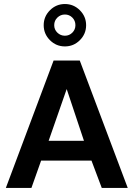

<svg xmlns="http://www.w3.org/2000/svg" viewBox="-20 -926 658 946"><path d="M8.8 0 244.1 -627.9H373L609.4 0H481.4L430.7 -134.8H182.6L134.8 0ZM219.7 -232.4H393.6L308.6 -487.3ZM299.8 -697.3Q256.8 -697.3 226.1 -728Q195.3 -758.8 195.3 -801.8Q195.3 -844.7 226.1 -875.5Q256.8 -906.2 299.8 -906.2Q342.8 -906.2 373.5 -875.5Q404.3 -844.7 404.3 -801.8Q404.3 -758.8 373.5 -728Q342.8 -697.3 299.8 -697.3ZM299.8 -750Q321.3 -750 336.4 -765.1Q351.6 -780.3 351.6 -801.8Q351.6 -824.2 336.4 -839.4Q321.3 -854.5 299.8 -854.5Q278.3 -854.5 262.7 -839.4Q247.1 -824.2 247.1 -801.8Q247.1 -780.3 262.7 -765.1Q278.3 -750 299.8 -750Z"/></svg>

Font: Padauk Book
Style: Bold
Weight: 700
Designer: Debbi Hosken, Becca Hirsbrunner Spalinger
Foundry: SIL International
Version: Version 5.000